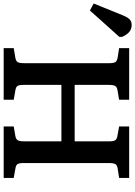

<svg xmlns="http://www.w3.org/2000/svg" viewBox="-53 -892 754 1071"><g transform="rotate(90 324.5 -357.0)"><path d="M58 0V-56L111 -65Q130 -68 136 -78Q142 -88 142 -116V-588Q142 -614 135.5 -623.5Q129 -633 109 -636L58 -644V-700H346V-644L293 -635Q275 -632 269 -622Q263 -612 263 -584V-396H578V-588Q578 -613 571.5 -622.5Q565 -632 545 -635L495 -644V-700H782V-644L730 -636Q711 -633 705 -623Q699 -613 699 -585V-112Q699 -86 705 -77Q711 -68 732 -65L782 -56V0H495V-56L547 -65Q565 -68 571.5 -78Q578 -88 578 -116V-322H263V-112Q263 -86 269 -77Q275 -68 295 -65L346 -56V0ZM-152 -481 -191 -502 -124 -667Q-113 -693 -101.5 -703.5Q-90 -714 -70 -714Q-28 -714 -5 -661V-645Z"/></g></svg>

Font: Literata 12pt Medium
Style: Regular
Weight: 500
Designer: Latin by Veronika Burian and Jose Scaglione. Greek by Irene Vlachou. Cyrillic by Vera Evstafieva.
Foundry: TypeTogether
Version: Version 3.002